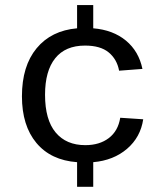

<svg xmlns="http://www.w3.org/2000/svg" viewBox="-20 -693 640 743"><path d="M310.1 -131.3Q365.2 -131.3 401.1 -158.7Q437 -186 445.3 -237.3L534.2 -231.4Q523.9 -162.1 471.7 -117.2Q419.4 -72.3 340.8 -65.4V29.8H278.3V-65.4Q176.8 -72.8 120.8 -139.9Q64.9 -207 64.9 -320.3Q64.9 -437.5 121.6 -506.1Q178.2 -574.7 278.3 -583.5V-673.3H340.8V-583.5Q417.5 -577.1 467.3 -535.9Q517.1 -494.6 531.2 -426.3L440.9 -419.4Q432.6 -463.9 400.6 -490.2Q368.7 -516.6 309.1 -516.6Q232.9 -516.6 193.6 -467.5Q154.3 -418.5 154.3 -326.2Q154.3 -229.5 195.3 -180.4Q236.3 -131.3 310.1 -131.3Z"/></svg>

Font: Cousine
Style: Regular
Weight: 400
Monospace: yes
Designer: Steve Matteson
Foundry: Ascender Corporation
Version: Version 1.20